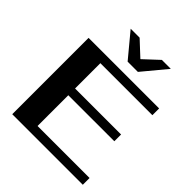

<svg xmlns="http://www.w3.org/2000/svg" viewBox="-250 -1090 1245 1245"><g transform="rotate(45 372.5 -467.5)"><path d="M72 -700H719V-638H242V-406H664V-344H242V-62H719V0H72ZM223 -935H305L407 -840L509 -935H591L454 -770H360Z"/></g></svg>

Font: Fahkwang
Style: Bold
Weight: 700
Designer: Suppakit Chalermlarp | Katatrad Co.,Ltd.
Foundry: Cadson Demak Co.,Ltd.
Version: Version 1.000; ttfautohint (v1.6)